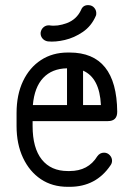

<svg xmlns="http://www.w3.org/2000/svg" viewBox="-20 -718 508 742"><path d="M407 -79Q351 4 249 4H242Q182 4 138 -25.5Q94 -55 69 -108Q44 -161 44 -231V-281Q44 -352 69 -404.5Q94 -457 138.5 -486Q183 -515 242 -515H249Q431 -515 433 -286Q433 -250 397 -250H106V-231Q106 -146 141.5 -101.5Q177 -57 242 -57H249Q321 -57 356 -114Q366 -128 382 -128Q395 -128 404 -118.5Q413 -109 413 -97Q413 -87 407 -79ZM239 -454Q181 -453 147 -417Q113 -381 107 -312H239ZM370 -312Q365 -417 301 -445V-312ZM293 -679Q301 -700 324 -698Q337 -697 345 -687Q353 -677 352 -664Q352 -660 350 -656Q333 -617 300 -594.5Q267 -572 230.5 -563.5Q194 -555 165 -558Q152 -560 144 -569.5Q136 -579 137 -592Q139 -605 148.5 -613Q158 -621 171 -620Q202 -615 239 -629Q276 -643 293 -679Z"/></svg>

Font: Libertine Sup Medium
Style: Regular
Weight: 500
Designer: Bastien Sozeau
Foundry: NBR — Bastien Sozeau
Version: Version 2.003; ttfautohint (v1.8.4.7-5d5b);gftools[0.9.33]